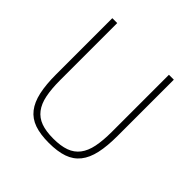

<svg xmlns="http://www.w3.org/2000/svg" viewBox="-183 -855 1024 1024"><g transform="rotate(45 329.0 -343.0)"><path d="M134 -698V-268Q134 -202 143.5 -155Q153 -108 176 -78Q199 -48 236 -34.5Q273 -21 329 -21Q384 -21 421.5 -34.5Q459 -48 482 -78Q505 -108 514.5 -155Q524 -202 524 -268V-698H561V-274Q561 -197 549 -142.5Q537 -88 509.5 -53.5Q482 -19 437.5 -3.5Q393 12 328 12Q263 12 219 -3.5Q175 -19 148 -53.5Q121 -88 109 -142.5Q97 -197 97 -274V-698Z"/></g></svg>

Font: IBM Plex Sans Thai ExtLt
Style: Regular
Weight: 200
Designer: Mike Abbink, Paul van der Laan, Pieter van Rosmalen, Ben Mitchell, Mark Frömberg
Foundry: Bold Monday
Version: Version 1.2